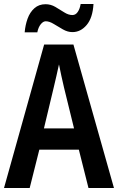

<svg xmlns="http://www.w3.org/2000/svg" viewBox="-20 -937 588 957"><path d="M421 0 373 -191H176L128 0H0L200 -715H346L548 0ZM299 -501Q292 -531 285.5 -560.5Q279 -590 274 -616Q269 -591 261 -557.5Q253 -524 248 -502L199 -297H349ZM103 -776Q106 -812 117.5 -844Q129 -876 151.5 -896Q174 -916 207 -916Q233 -916 256 -902.5Q279 -889 300 -875.5Q321 -862 341 -862Q357 -862 367.5 -877.5Q378 -893 382 -917H446Q442 -848 412 -812.5Q382 -777 341 -777Q317 -777 293.5 -790.5Q270 -804 248 -817.5Q226 -831 208 -831Q195 -831 183 -816Q171 -801 166 -776Z"/></svg>

Font: Noto Sans Gurmukhi Condensed SemiBold
Style: Regular
Weight: 600
Width: 3
Designer: Jelle Bosma - Monotype Design Team
Foundry: Monotype Imaging Inc.
Version: Version 2.004; ttfautohint (v1.8.4.7-5d5b)